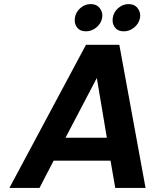

<svg xmlns="http://www.w3.org/2000/svg" viewBox="-20 -918 756 938"><path d="M400 -765Q372 -765 358.5 -781.5Q345 -798 345 -818Q345 -824 346 -831Q350 -859 372.5 -878.5Q395 -898 423 -898Q451 -898 465.5 -880.5Q480 -863 480 -842Q480 -837 479 -831Q474 -803 451 -784Q428 -765 400 -765ZM585 -765Q557 -765 543.5 -781.5Q530 -798 530 -818Q530 -824 531 -831Q535 -859 557.5 -878.5Q580 -898 608 -898Q636 -898 650.5 -880.5Q665 -863 665 -842Q665 -837 664 -831Q659 -803 636 -784Q613 -765 585 -765ZM520 -133H242L173 0H26L400 -699H563L691 0H543ZM502 -245 453 -537 300 -245Z"/></svg>

Font: Fz Poppins SemBd
Style: Italic
Weight: 600
Italic angle: -10°
Designer: Ninad Kale (Devanagari), Jonny Pinhorn (Latin)
Foundry: Indian Type Foundry
Version: Vit hóa bi Vntype.Com & FontZin.Com